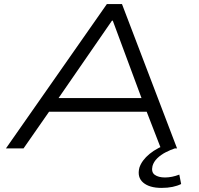

<svg xmlns="http://www.w3.org/2000/svg" viewBox="-20 -725 972 938"><path d="M9 0 502 -705H576L845 0H766L687 -204L728 -179H184L237 -204L95 0ZM527 -624 253 -227 220 -246H712L678 -228L531 -624ZM769 193Q710 193 679.5 167Q649 141 661 94Q673 58 710.5 27Q748 -4 815 -28L834 0Q813 7 789.5 19Q766 31 748.5 48Q731 65 725 86Q718 116 736 129Q754 142 786 142Q803 142 820.5 138.5Q838 135 856 128L865 174Q847 183 823 188Q799 193 769 193Z"/></svg>

Font: Nunito Sans 7pt Expanded Light
Style: Italic
Weight: 300
Width: 7
Italic angle: -9°
Designer: Vernon Adams
Foundry: Vernon Adams
Version: Version 3.101;gftools[0.9.27]